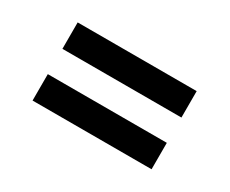

<svg xmlns="http://www.w3.org/2000/svg" viewBox="-57 -652 715 598"><g transform="rotate(30 300.0 -353.5)"><path d="M86 -213V-308H514V-213ZM86 -399V-494H514V-399Z"/></g></svg>

Font: Red Hat Text SemiBold
Style: Regular
Weight: 600
Designer: Pentagram, MCKL
Foundry: MCKL
Version: Version 1.030